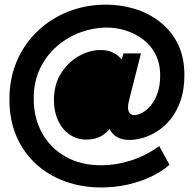

<svg xmlns="http://www.w3.org/2000/svg" viewBox="-20 -728 837 828"><path d="M416.3 80.4Q332.2 80.4 259.7 53.9Q187.2 27.4 133.8 -22.2Q80.3 -71.8 50.4 -141.6Q20.6 -211.5 20.6 -299.3Q20.6 -391.2 53.4 -466.3Q86.2 -541.4 143.8 -595.5Q201.3 -649.5 276.5 -678.8Q351.6 -708 436.9 -708Q499.2 -708 559 -690.3Q618.8 -672.5 668 -635.1Q717.1 -597.6 746.1 -540.3Q775.2 -483.1 775.2 -403.3Q775.2 -344 760.2 -298.4Q745.2 -252.8 720 -219.6Q694.8 -186.5 664 -165.7Q633.2 -144.9 600.4 -134.7Q567.5 -124.5 537.9 -124.5Q515.1 -124.5 498 -131Q480.9 -137.4 469.6 -148.5Q458.3 -159.6 452.1 -172Q444.9 -159 418.6 -142.5Q392.4 -126.1 352.2 -126.1Q311 -126.1 279.2 -148.5Q247.3 -171 229.9 -209.3Q212.6 -247.6 212.6 -295.9Q212.6 -363.4 243.1 -411.8Q273.7 -460.2 320 -486.2Q366.3 -512.2 412.1 -512.2Q442 -512.2 460.6 -504.2Q479.3 -496.3 489.9 -486.7Q500.5 -477.1 504.9 -471.9L512.5 -497.7H587.9L539.7 -308Q537.7 -300 535.1 -288.5Q532.5 -277 532.1 -266Q531.7 -258 534.1 -249.9Q536.4 -241.8 542.7 -236.8Q549 -231.8 559.3 -231.8Q575.1 -231.8 594.2 -242.3Q613.3 -252.7 630.9 -273.9Q648.5 -295.1 659.6 -327Q670.7 -359 670.7 -402.3Q670.7 -455.3 650.6 -494.1Q630.4 -533 596.5 -558.4Q562.5 -583.9 521.8 -596.6Q481.1 -609.2 440.1 -609.2Q385.1 -609.2 329.7 -589.5Q274.3 -569.7 228.2 -530.9Q182.2 -492.1 153.8 -434.8Q125.4 -377.6 125.4 -302.5Q125.4 -218.9 161.5 -154Q197.6 -89.1 263.4 -52.1Q329.2 -15.2 416.3 -15.2Q479.6 -15.2 543.3 -35.4Q607 -55.7 667 -97.7L710.9 -17.5Q679.2 10.9 632.8 33.1Q586.5 55.4 531.2 67.9Q476 80.4 416.3 80.4Z"/></svg>

Font: Stick No Bills ExtraLight
Style: Regular
Weight: 200
Designer: Kosala Senevirathne, Siva Puranthara, Lasantha Premarathna, Tharique Azeez
Foundry: mooniak
Version: Version 2.000